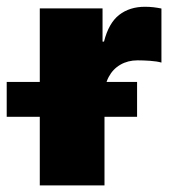

<svg xmlns="http://www.w3.org/2000/svg" viewBox="-73 -561 520 581"><path d="M47.4 0V-535.6H237.3V-435.1H241.7Q255.9 -491.2 287.6 -515.9Q319.3 -540.5 365.7 -540.5Q378.9 -540.5 391.4 -539.1Q403.8 -537.6 415.5 -535.2V-371.6Q402.3 -375.5 381.1 -377Q359.9 -378.4 343.3 -378.4Q314 -378.4 291.3 -365.2Q268.6 -352.1 255.9 -328.1Q243.2 -304.2 243.2 -272V0ZM-52.7 -207.5V-313H341.8V-207.5Z"/></svg>

Font: Inter 20pt Black
Style: Regular
Weight: 900
Version: Version 4.001;git-66647c0bb